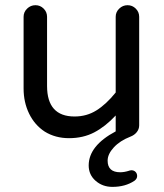

<svg xmlns="http://www.w3.org/2000/svg" viewBox="-20 -524 635 743"><path d="M323.2 116.2Q323.2 40 427.7 -15.6V-77.1Q387.7 -34.2 344.7 -11.7Q301.8 10.7 247.1 10.7Q194.3 10.7 153.3 -14.6Q114.3 -40 92.8 -84Q71.3 -127.9 71.3 -181.6V-459Q71.3 -477.5 85 -490.7Q98.6 -503.9 117.2 -503.9Q135.7 -503.9 148.9 -490.7Q162.1 -477.5 162.1 -459V-191.4Q162.1 -73.2 268.6 -73.2Q315.4 -73.2 353 -96.7Q390.6 -120.1 427.7 -166V-459Q427.7 -477.5 441.4 -490.7Q455.1 -503.9 473.6 -503.9Q492.2 -503.9 505.4 -490.7Q518.6 -477.5 518.6 -459V-39.1Q518.6 -24.4 509.3 -12.7Q500 -1 484.4 4.9Q444.3 20.5 420.4 46.4Q396.5 72.3 396.5 97.7Q396.5 142.6 445.3 142.6Q460.9 142.6 479.5 136.7L482.4 135.7L488.3 134.8Q498 134.8 504.4 141.1Q510.7 147.5 510.7 157.2Q510.7 168 500 175.8Q464.8 199.2 415 199.2Q377 199.2 350.1 175.8Q323.2 152.3 323.2 116.2Z"/></svg>

Font: jf-openhuninn-2.1
Style: Regular
Weight: 400
Designer: [Kosugi Maru]
Designed by MOTOYA      

[Varela Round]
Joe Prince (Latin component); Avraham Cornfeld (Hebrew component)
Foundry: justfont Co., Ltd.
Version: 2.1